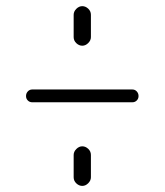

<svg xmlns="http://www.w3.org/2000/svg" viewBox="-20 -610 540 630"><path d="M278.3 -28.3Q278.3 -17.6 269.5 -8.8Q260.7 0 250 0Q239.3 0 230.5 -8.3Q221.7 -16.6 221.7 -28.3V-101.6Q221.7 -112.3 230.5 -121.1Q239.3 -129.9 250 -129.9Q260.7 -129.9 269.5 -121.6Q278.3 -113.3 278.3 -101.6ZM221.7 -561.5Q221.7 -572.3 230.5 -581.1Q239.3 -589.8 250 -589.8Q260.7 -589.8 269.5 -581.5Q278.3 -573.2 278.3 -561.5V-488.3Q278.3 -477.5 269.5 -468.8Q260.7 -460 250 -460Q239.3 -460 230.5 -468.3Q221.7 -476.6 221.7 -488.3ZM85.9 -274.4Q77.1 -274.4 71.3 -280.3Q65.4 -286.1 65.4 -294.9Q65.4 -303.7 71.3 -310.1Q77.1 -316.4 85.9 -316.4H414.1Q422.9 -316.4 428.7 -310.1Q434.6 -303.7 434.6 -294.9Q434.6 -286.1 428.7 -280.3Q422.9 -274.4 414.1 -274.4Z"/></svg>

Font: Rounded Mgen+ 1mn light
Style: Regular
Weight: 200
Designer: [Source Han Sans]
Ryoko NISHIZUKA  (kana & ideographs); Paul D. Hunt (Latin, Greek & Cyrillic); Wenlong ZHANG  (bopomofo
Version: Version 1.059.20150602